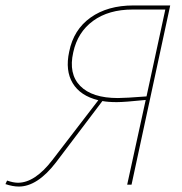

<svg xmlns="http://www.w3.org/2000/svg" viewBox="-39 -678 667 705"><path d="M451 -658H586L444 0H428L496 -311Q418 -303 390 -303Q358 -303 337 -307L166 -81Q98 7 30 7Q8 7 -19 -2L-13 -15Q10 -7 27 -7Q89 -7 153 -90L322 -310Q256 -326 228 -372.5Q200 -419 215 -488Q231 -569 293.5 -613.5Q356 -658 451 -658ZM394 -318Q421 -318 499 -324L568 -643H448Q360 -643 303 -601.5Q246 -560 230 -486Q212 -407 255.5 -362.5Q299 -318 394 -318Z"/></svg>

Font: EauTestInfant Thin
Style: Italic
Weight: 250
Italic angle: -12°
Designer: Christian Thalmann (Catharsis Fonts)
Version: Version 0.001;PS 000.001;hotconv 1.0.88;makeotf.lib2.5.64775